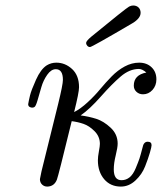

<svg xmlns="http://www.w3.org/2000/svg" viewBox="-20 -671 592 702"><path d="M83 -290Q85 -302.2 89.6 -321.5Q94.2 -340.8 111.6 -379.4Q128.9 -418 150.9 -432.1Q167 -441.9 186 -441.9Q218.3 -441.9 243.7 -418.5Q269 -395 269 -352.1Q269 -333 251 -261.2Q274.9 -273.4 300.5 -297.1Q326.2 -320.8 346.2 -345Q366.2 -369.1 388.2 -391.6Q410.2 -414.1 436 -428Q461.9 -441.9 488.8 -441.9Q516.6 -441.9 534.2 -425Q551.8 -408.2 551.8 -380.9Q551.8 -357.9 537.4 -342Q522.9 -326.2 502.9 -326.2Q488.8 -326.2 479 -335.2Q469.2 -344.2 469.2 -357.9Q469.2 -397 515.1 -405.8Q500 -418.9 487.8 -418.9Q453.6 -418.9 421.4 -391.4Q389.2 -363.8 348.6 -317.9Q308.1 -272 274.9 -249Q304.7 -245.1 331.8 -236.6Q358.9 -228 384.5 -204.1Q410.2 -180.2 410.2 -146Q410.2 -131.8 403.1 -103Q396 -74.2 396 -51.8Q396 -11.7 424.8 -12.2Q440.9 -12.2 453.9 -22.7Q466.8 -33.2 476.3 -56.2Q485.8 -79.1 490 -91.6Q494.1 -104 501 -130.9Q504.9 -152.8 520 -152.8Q534.2 -152.8 534.2 -140.1Q534.2 -134.3 528.1 -113Q522 -91.8 510.5 -62.5Q499 -33.2 475.1 -11Q451.2 11.2 421.9 11.2Q383.8 11.2 360.8 -15.9Q337.9 -43 337.9 -85Q337.9 -98.1 341.6 -117.7Q345.2 -137.2 345.2 -145Q345.2 -171.9 325.7 -191.4Q306.2 -210.9 285.6 -218Q265.1 -225.1 242.2 -228Q192.4 -23.9 188 -14.2Q178.2 10.7 152.8 11.2Q141.6 11.2 133.8 3.7Q126 -3.9 126 -16.1Q126 -18.1 131.8 -44.9L192.9 -292Q210 -361.8 210 -378.9Q210 -418 184.1 -418Q167 -418 152.6 -397.5Q138.2 -377 131.1 -352.1Q124 -327.1 117.4 -304.7Q110.8 -282.2 106 -279.8Q100.1 -275.9 91.6 -278.6Q83 -281.2 83 -290ZM294.9 -514.2Q294.9 -521 314 -537.1Q440.9 -641.1 452.1 -647Q460 -650.9 466.8 -650.9Q479 -650.9 486.6 -643.6Q494.1 -636.2 494.1 -624Q494.1 -604 463.9 -585.9Q315.9 -499 309.1 -499Q303.2 -499 299.1 -503.7Q294.9 -508.3 294.9 -514.2Z"/></svg>

Font: CMU Classical Serif
Style: Italic
Weight: 500
Italic angle: -14.04°
Version: Version 0.7.0